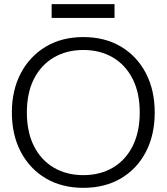

<svg xmlns="http://www.w3.org/2000/svg" viewBox="-20 -890 800 922"><path d="M380 12Q277 12 200 -33.5Q123 -79 80 -160.5Q37 -242 37 -350Q37 -457 80 -538.5Q123 -620 200 -666Q277 -712 380 -712Q484 -712 561 -666Q638 -620 680.5 -538.5Q723 -457 723 -350Q723 -242 680.5 -160.5Q638 -79 561 -33.5Q484 12 380 12ZM380 -49Q461 -49 522 -85Q583 -121 617 -188.5Q651 -256 651 -350Q651 -444 617 -511Q583 -578 522 -614Q461 -650 380 -650Q300 -650 238.5 -614Q177 -578 143 -511Q109 -444 109 -350Q109 -256 143 -188.5Q177 -121 238.5 -85Q300 -49 380 -49ZM228 -804V-870H530V-804Z"/></svg>

Font: Host Grotesk Light
Style: Regular
Weight: 300
Designer: Doukan Karapınar
Foundry: Element Type
Version: Version 1.003